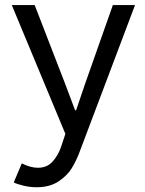

<svg xmlns="http://www.w3.org/2000/svg" viewBox="-20 -538 581 770"><path d="M35.2 193.4 67.4 117.2Q102.5 134.8 131.8 134.8Q169.4 134.8 191.7 109.1Q213.9 83.5 224.6 51.8L242.2 -1L27.3 -517.6H119.1L241.2 -202.1L281.2 -95.7H285.2L321.3 -202.1L432.6 -517.6H521.5L298.8 72.3Q286.1 106.4 267.8 136.5Q249.5 166.5 214.4 189.7Q179.2 212.9 127 212.9Q99.6 212.9 73.5 206.5Q47.4 200.2 35.2 193.4Z"/></svg>

Font: Reddit Sans Vanilla
Style: Regular
Weight: 400
Designer: Stephen Hutchings
Foundry: Reddit
Version: Version 1.013